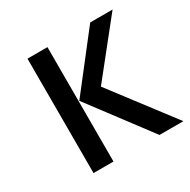

<svg xmlns="http://www.w3.org/2000/svg" viewBox="-125 -646 759 766"><g transform="rotate(-30 254.5 -263.5)"><path d="M384 -527H487L293 -284L509 0H399L190 -278ZM95 -527H187V0H95Z"/></g></svg>

Font: Fira Sans Variable
Style: Regular
Weight: 400
Designer: Carrois Corporate & Edenspiekermann AG
Foundry: Carrois Corporate GbR & Edenspiekermann AG
Version: Version 4.202